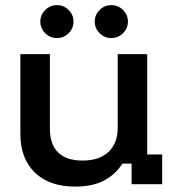

<svg xmlns="http://www.w3.org/2000/svg" viewBox="-20 -708 676 738"><path d="M269.2 9.2Q169.2 9.2 113.8 -45Q58.3 -99.2 58.3 -192.5V-500H171.7V-215Q171.7 -153.3 203.3 -122.1Q235 -90.8 297.5 -90.8Q361.7 -90.8 397.1 -124.2Q432.5 -157.5 432.5 -217.5V-500H545.8V-114.2H603.3V0H485.8V-79.2H450.8Q422.5 -35.8 378.3 -13.3Q334.2 9.2 269.2 9.2ZM407.5 -561.7Q381.7 -561.7 362.9 -580.4Q344.2 -599.2 344.2 -625Q344.2 -650.8 362.9 -669.6Q381.7 -688.3 407.5 -688.3Q434.2 -688.3 452.9 -669.6Q471.7 -650.8 471.7 -625Q471.7 -599.2 452.9 -580.4Q434.2 -561.7 407.5 -561.7ZM199.2 -561.7Q172.5 -561.7 153.8 -580.4Q135 -599.2 135 -625Q135 -650.8 153.8 -669.6Q172.5 -688.3 199.2 -688.3Q225 -688.3 243.8 -669.6Q262.5 -650.8 262.5 -625Q262.5 -599.2 243.8 -580.4Q225 -561.7 199.2 -561.7Z"/></svg>

Font: Funnel Display Light Medium
Style: Regular
Weight: 500
Version: Version 1.000